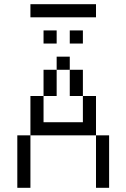

<svg xmlns="http://www.w3.org/2000/svg" viewBox="-20 -895 602 915"><path d="M62.5 0H125V-250H62.5ZM125 -250H437.5V-437.5H375V-312.5H187.5V-437.5H125ZM125 -812.5H437.5V-875H125ZM187.5 -437.5H250V-562.5H187.5ZM187.5 -687.5H250V-750H187.5ZM250 -562.5H312.5V-625H250ZM312.5 -437.5H375V-562.5H312.5ZM312.5 -687.5H375V-750H312.5ZM437.5 0H500V-250H437.5Z"/></svg>

Font: ChillMoonMono
Style: Regular
Weight: 400
Designer: Warren2060
Foundry: ChillType
Version: Version 1.000;Glyphs 3.1.1 (3135)